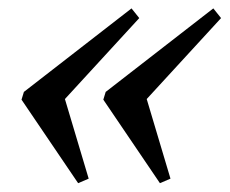

<svg xmlns="http://www.w3.org/2000/svg" viewBox="-20 -438 534 446"><path d="M117.5 -252.5 186 -23 161.5 -12.5 30 -206.5 35.5 -224.5 285.5 -418.5 303.5 -396 90 -163.5ZM307.5 -252.5 376 -23 351.5 -12.5 220 -206.5 225.5 -224.5 475.5 -418.5 493.5 -396 280 -163.5Z"/></svg>

Font: Newsreader Text
Style: Italic
Weight: 400
Italic angle: -17°
Designer: Hugues Gentile
Foundry: Production Type
Version: Version 1.001